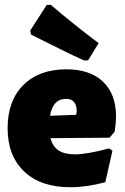

<svg xmlns="http://www.w3.org/2000/svg" viewBox="-20 -774 526 806"><path d="M440 -196 192 -194Q201 -159 226 -142.5Q251 -126 295 -126Q344 -126 438 -151L452 -141L422 -9Q343 12 275 12Q151 12 81.5 -54Q12 -120 12 -236Q12 -351 78 -417Q144 -483 259 -483Q358 -483 412.5 -431Q467 -379 467 -286Q467 -256 461 -221ZM302 -306Q302 -359 257 -359Q202 -359 190 -288L300 -292ZM394 -593 350 -521 333 -520Q252 -557 110 -629L107 -646L176 -753L193 -754Q292 -669 394 -593Z"/></svg>

Font: Luna Sans Black
Style: Regular
Weight: 900
Designer: Juan Pablo del Peral
Foundry: Huerta Tipografica
Version: Version 2.001; ttfautohint (v1.5)